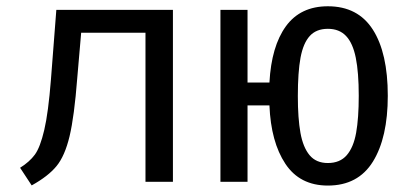

<svg xmlns="http://www.w3.org/2000/svg" viewBox="-20 -571 1271 603"><path d="M523.1 -540V0H436.9V-468.2H234.9L222.6 -325.6Q213.3 -205.1 198.5 -143.1Q183.6 -81 157.4 -49.2Q131.3 -17.4 79.5 11.3L43.1 -44.1Q72.8 -62.6 89.5 -85.4Q106.2 -108.2 119 -162.8Q131.8 -217.4 140 -321.5L156.9 -540Z M1197.9 -270.3Q1197.9 -139 1151.3 -63.6Q1104.6 11.8 1009.7 11.8Q921.5 11.8 876.2 -56.7Q830.8 -125.1 826.2 -240H757.4V0H672.3V-540H757.4V-311.8H826.2Q832.3 -425.6 877.9 -488.5Q923.6 -551.3 1009.7 -551.3Q1104.1 -551.3 1151 -477.9Q1197.9 -404.6 1197.9 -270.3ZM915.4 -269.2Q915.4 -199.5 923.6 -153.8Q931.8 -108.2 952.3 -83.6Q972.8 -59 1009.7 -59Q1047.7 -59 1069 -83.6Q1090.3 -108.2 1098.5 -154.1Q1106.7 -200 1106.7 -270.3Q1106.7 -343.6 1097.4 -389.5Q1088.2 -435.4 1066.9 -457.9Q1045.6 -480.5 1009.7 -480.5Q973.3 -480.5 952.8 -457.9Q932.3 -435.4 923.8 -389.7Q915.4 -344.1 915.4 -269.2Z"/></svg>

Font: Fira Code Fixed
Style: Regular
Weight: 400
Monospace: yes
Designer: Carrois Corporate, Edenspiekermann AG, Nikita Prokopov
Foundry: Carrois Corporate, Edenspiekermann AG, Nikita Prokopov
Version: Version 5.002